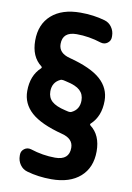

<svg xmlns="http://www.w3.org/2000/svg" viewBox="-97 -800 693 1011"><g transform="rotate(10 250.0 -294.5)"><path d="M293 -216.8Q335 -236.3 335 -285.2Q335 -318.4 313 -338.9Q291 -359.4 240.2 -370.1Q238.3 -370.1 231.9 -372.1Q225.6 -374 223.6 -374Q211.9 -376 207 -373Q165 -353.5 165 -304.7Q165 -271.5 187 -251.5Q209 -231.4 259.8 -219.7Q261.7 -219.7 268.1 -217.8Q274.4 -215.8 276.4 -215.8Q288.1 -213.9 293 -216.8ZM404.3 -164.1Q460 -122.1 460 -35.2Q460 51.8 404.3 101.1Q348.6 150.4 250 150.4Q179.7 150.4 119.1 132.8Q94.7 126 80.1 105Q65.4 84 65.4 57.6V51.8Q65.4 32.2 81.5 20Q97.7 7.8 118.2 13.7Q184.6 35.2 250 35.2Q325.2 35.2 325.2 -30.3Q325.2 -79.1 264.6 -94.7Q148.4 -125 96.7 -171.4Q44.9 -217.8 44.9 -285.2Q44.9 -368.2 95.7 -415Q101.6 -419.9 95.7 -425.8Q40 -467.8 40 -554.7Q40 -641.6 95.7 -690.9Q151.4 -740.2 250 -740.2Q320.3 -740.2 380.9 -722.7Q405.3 -715.8 419.9 -694.8Q434.6 -673.8 434.6 -648.4V-641.6Q434.6 -622.1 418.5 -609.9Q402.3 -597.7 381.8 -603.5Q315.4 -625 250 -625Q174.8 -625 174.8 -559.6Q174.8 -510.7 235.4 -495.1Q351.6 -464.8 403.3 -418.5Q455.1 -372.1 455.1 -304.7Q455.1 -221.7 404.3 -174.8Q398.4 -169.9 404.3 -164.1Z"/></g></svg>

Font: Rounded Mgen+ 2m bold
Style: Bold
Weight: 700
Designer: [Source Han Sans]
Ryoko NISHIZUKA  (kana & ideographs); Paul D. Hunt (Latin, Greek & Cyrillic); Wenlong ZHANG  (bopomofo
Version: Version 1.059.20150602